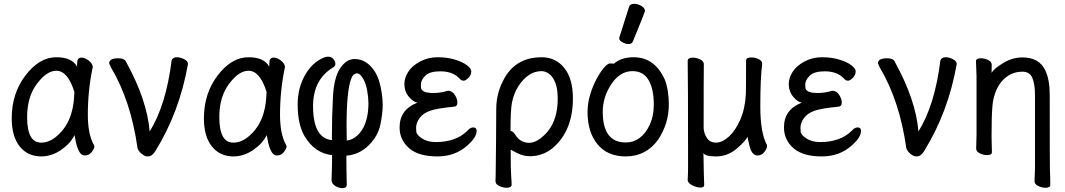

<svg xmlns="http://www.w3.org/2000/svg" viewBox="-20 -790 5540 999"><path d="M194.8 23.9Q124 23.9 82.5 -28.1Q41 -80.1 41 -174.8Q41 -304.2 113 -398.2Q185.1 -492.2 272.9 -492.2Q355 -492.2 380.9 -442.9Q380.9 -444.8 381.8 -467.5Q382.8 -490.2 404.8 -490.2Q421.9 -490.2 441.4 -475.1Q460.9 -460 462.9 -441.9Q437 -321.8 437 -192.9Q437 -92.8 467.8 -37.1L471.2 -29.8Q471.2 -17.1 457 1Q442.9 19 421.9 19Q401.9 19 390.4 -4.4Q378.9 -27.8 373.5 -57.4Q368.2 -86.9 367.2 -86.9Q348.1 -44.9 298.6 -10.5Q249 23.9 194.8 23.9ZM193.8 -47.9Q233.9 -47.9 270 -77.1Q360.8 -149.9 366.2 -295.9Q366.2 -304.2 367.2 -311Q333 -421.9 272.9 -421.9Q223.1 -421.9 172.1 -354Q121.1 -286.1 121.1 -180.2Q121.1 -47.9 193.8 -47.9Z M749 23.9Q735.8 23.9 725.1 16.1Q703.1 2 695.8 -18.1Q661.1 -265.1 558.1 -438L547.9 -460Q547.9 -486.8 595.2 -486.8Q628.9 -486.8 636.2 -467.8Q745.1 -270 758.8 -106Q844.2 -243.2 873 -476.1Q878.9 -492.2 900.9 -492.2Q918 -492.2 938 -482.2Q958 -472.2 958 -457Q914.1 -206.1 787.1 -2Q771 23.9 749 23.9Z M1194.8 23.9Q1124 23.9 1082.5 -28.1Q1041 -80.1 1041 -174.8Q1041 -304.2 1113 -398.2Q1185.1 -492.2 1272.9 -492.2Q1355 -492.2 1380.9 -442.9Q1380.9 -444.8 1381.8 -467.5Q1382.8 -490.2 1404.8 -490.2Q1421.9 -490.2 1441.4 -475.1Q1460.9 -460 1462.9 -441.9Q1437 -321.8 1437 -192.9Q1437 -92.8 1467.8 -37.1L1471.2 -29.8Q1471.2 -17.1 1457 1Q1442.9 19 1421.9 19Q1401.9 19 1390.4 -4.4Q1378.9 -27.8 1373.5 -57.4Q1368.2 -86.9 1367.2 -86.9Q1348.1 -44.9 1298.6 -10.5Q1249 23.9 1194.8 23.9ZM1193.8 -47.9Q1233.9 -47.9 1270 -77.1Q1360.8 -149.9 1366.2 -295.9Q1366.2 -304.2 1367.2 -311Q1333 -421.9 1272.9 -421.9Q1223.1 -421.9 1172.1 -354Q1121.1 -286.1 1121.1 -180.2Q1121.1 -47.9 1193.8 -47.9Z M1762.2 189Q1742.2 189 1724.1 177.5Q1706.1 166 1705.1 147.9Q1708 61 1708 17.1Q1618.2 7.8 1564.9 -81.1Q1528.8 -143.1 1528.8 -245.1Q1528.8 -331.1 1565.9 -397Q1605 -467.8 1669.9 -492.2Q1679.2 -495.1 1688 -495.1Q1708 -495.1 1719.2 -476.1Q1725.1 -466.8 1725.1 -458Q1725.1 -445.8 1712.9 -439Q1608.9 -376 1608.9 -237.8Q1608.9 -70.8 1707 -61V-86.9Q1707 -185.1 1712.4 -286.1Q1717.8 -387.2 1750 -435.1Q1782.2 -482.9 1825.2 -482.9Q1889.2 -482.9 1931.2 -416Q1957 -375 1966.8 -301.8Q1971.2 -272.9 1971.2 -243.2Q1971.2 -200.2 1959 -141.1Q1946.8 -82 1898.4 -33.9Q1850.1 14.2 1782.2 20Q1782.2 95.2 1784.2 169.9Q1784.2 189 1762.2 189ZM1784.2 -59.1Q1819.8 -62 1851.1 -97.2Q1897 -150.9 1897 -253.9Q1897 -280.8 1890.4 -319.3Q1883.8 -357.9 1867.9 -383.1Q1852.1 -408.2 1838.9 -408.2Q1816.9 -408.2 1807.1 -379.9Q1783.2 -317.9 1783.2 -134.8Z M2255.9 23.9Q2161.1 23.9 2111.8 -16.1Q2059.1 -60.1 2059.1 -127Q2059.1 -220.2 2151.9 -255.9Q2130.9 -258.8 2107.4 -286.4Q2084 -314 2084 -353Q2084 -383.8 2103.5 -415.3Q2123 -446.8 2165 -469.5Q2207 -492.2 2256.8 -492.2Q2306.2 -492.2 2346.7 -480Q2387.2 -467.8 2409.7 -450.4Q2432.1 -433.1 2432.1 -418.9Q2432.1 -398.9 2417 -384.5Q2401.9 -370.1 2393.1 -370.1Q2382.8 -370.1 2377 -375.5Q2371.1 -380.9 2366.2 -386.2Q2332 -418.9 2271 -418.9Q2215.8 -418.9 2192.9 -396Q2169.9 -373 2169.9 -350.1Q2169.9 -348.1 2170.4 -335Q2170.9 -321.8 2185.5 -314Q2200.2 -306.2 2236.8 -306.2Q2272.9 -306.2 2310.1 -317.9Q2333 -317.9 2346.4 -296.4Q2359.9 -274.9 2359.9 -256.8Q2359.9 -235.8 2341.8 -234.9Q2251 -226.1 2216.1 -213.1Q2181.2 -200.2 2163.1 -175.5Q2145 -150.9 2145 -125Q2145 -122.1 2146 -105.5Q2147 -88.9 2175.5 -69.8Q2204.1 -50.8 2247.1 -50.8Q2353 -50.8 2412.1 -109.9Q2426.8 -127 2441.9 -127Q2460 -127 2460 -108.9Q2460 -76.2 2414.1 -35.2Q2350.1 23.9 2255.9 23.9Z M2615.2 187Q2598.1 187 2578.1 178Q2558.1 168.9 2558.1 152.8Q2558.1 141.1 2559.1 115Q2560.1 88.9 2561 -53.5Q2562 -195.8 2562 -223.1Q2562 -319.8 2617.2 -403.8Q2680.2 -492.2 2797.9 -492.2Q2871.1 -492.2 2916 -436.5Q2960.9 -380.9 2960.9 -277.8Q2960.9 -107.9 2854 -18.1Q2801.8 22.9 2736.8 22.9Q2703.1 22.9 2669.9 5.9L2637.2 -11.2Q2637.2 96.2 2639.6 125Q2642.1 153.8 2642.1 170.9Q2642.1 187 2615.2 187ZM2733.9 -46.9Q2777.8 -46.9 2829.1 -105Q2881.8 -168.9 2881.8 -275.9Q2881.8 -328.1 2869.4 -359.6Q2856.9 -391.1 2837.4 -405.5Q2817.9 -419.9 2797.9 -419.9Q2728 -419.9 2676.8 -340.8Q2652.8 -303.2 2643.1 -252.9Q2636.2 -210 2636.2 -108.9H2632.8Q2648.9 -108.9 2661.1 -88.9Q2687 -46.9 2733.9 -46.9Z M3235.8 23.9Q3141.1 23.9 3089.1 -39.1Q3037.1 -102.1 3037.1 -207Q3037.1 -252 3050 -295.4Q3063 -338.9 3082 -375.5Q3101.1 -412.1 3121.1 -436Q3141.1 -460 3154.8 -460Q3171.9 -460 3172.9 -458Q3212.9 -492.2 3276.9 -492.2Q3386.2 -492.2 3439 -376Q3460 -321.8 3460 -245.1Q3460 -147.9 3404.8 -64Q3341.8 23.9 3235.8 23.9ZM3235.8 -48.8Q3317.9 -48.8 3361.8 -143.1Q3381.8 -188 3381.8 -245.1Q3381.8 -327.1 3354.5 -373.5Q3327.1 -419.9 3271 -419.9Q3206.1 -419.9 3161.1 -352.5Q3116.2 -285.2 3116.2 -208Q3116.2 -48.8 3235.8 -48.8ZM3251 -561Q3234.9 -561 3218.5 -570.1Q3202.1 -579.1 3202.1 -589.8Q3202.1 -598.1 3204.1 -600.1L3252.9 -753.9Q3256.8 -770 3279.8 -770Q3298.8 -770 3317.4 -759Q3335.9 -748 3335.9 -731.9Q3335.9 -728 3272.9 -574.2Q3268.1 -561 3251 -561Z M3624 186Q3607.9 186 3584.5 175.5Q3561 165 3558.1 147.9Q3560.1 109.9 3560.1 80.1Q3560.1 -397 3558.1 -474.1Q3560.1 -490.2 3585 -490.2Q3602.1 -490.2 3622.1 -481.2Q3642.1 -472.2 3642.1 -456.1Q3641.1 -388.2 3641.1 -123Q3643.1 -94.2 3658.9 -71Q3674.8 -47.9 3705.1 -47.9Q3737.8 -47.9 3772.5 -79.3Q3807.1 -110.8 3832 -168Q3856.9 -225.1 3860.8 -300.8Q3861.8 -317.9 3861.8 -475.1Q3861.8 -491.2 3890.1 -491.2Q3907.2 -491.2 3926.5 -482.7Q3945.8 -474.1 3945.8 -458Q3936 -382.8 3936 -236.8Q3936 -99.1 3970.2 -36.1L3971.2 -29.8Q3971.2 -17.1 3957 1Q3942.9 19 3921.9 19Q3892.1 19 3879.9 -29.8L3869.1 -78.1Q3858.9 -55.2 3812 -15.6Q3765.1 23.9 3705.1 23.9Q3648.9 23.9 3640.1 5.9Q3642.1 131.8 3644 172.9Q3644 186 3624 186Z M4255.9 23.9Q4161.1 23.9 4111.8 -16.1Q4059.1 -60.1 4059.1 -127Q4059.1 -220.2 4151.9 -255.9Q4130.9 -258.8 4107.4 -286.4Q4084 -314 4084 -353Q4084 -383.8 4103.5 -415.3Q4123 -446.8 4165 -469.5Q4207 -492.2 4256.8 -492.2Q4306.2 -492.2 4346.7 -480Q4387.2 -467.8 4409.7 -450.4Q4432.1 -433.1 4432.1 -418.9Q4432.1 -398.9 4417 -384.5Q4401.9 -370.1 4393.1 -370.1Q4382.8 -370.1 4377 -375.5Q4371.1 -380.9 4366.2 -386.2Q4332 -418.9 4271 -418.9Q4215.8 -418.9 4192.9 -396Q4169.9 -373 4169.9 -350.1Q4169.9 -348.1 4170.4 -335Q4170.9 -321.8 4185.5 -314Q4200.2 -306.2 4236.8 -306.2Q4272.9 -306.2 4310.1 -317.9Q4333 -317.9 4346.4 -296.4Q4359.9 -274.9 4359.9 -256.8Q4359.9 -235.8 4341.8 -234.9Q4251 -226.1 4216.1 -213.1Q4181.2 -200.2 4163.1 -175.5Q4145 -150.9 4145 -125Q4145 -122.1 4146 -105.5Q4147 -88.9 4175.5 -69.8Q4204.1 -50.8 4247.1 -50.8Q4353 -50.8 4412.1 -109.9Q4426.8 -127 4441.9 -127Q4460 -127 4460 -108.9Q4460 -76.2 4414.1 -35.2Q4350.1 23.9 4255.9 23.9Z M4749 23.9Q4735.8 23.9 4725.1 16.1Q4703.1 2 4695.8 -18.1Q4661.1 -265.1 4558.1 -438L4547.9 -460Q4547.9 -486.8 4595.2 -486.8Q4628.9 -486.8 4636.2 -467.8Q4745.1 -270 4758.8 -106Q4844.2 -243.2 4873 -476.1Q4878.9 -492.2 4900.9 -492.2Q4918 -492.2 4938 -482.2Q4958 -472.2 4958 -457Q4914.1 -206.1 4787.1 -2Q4771 23.9 4749 23.9Z M5418.9 187Q5401.9 187 5382.3 178Q5362.8 168.9 5362.8 152.8Q5363.8 145 5363.8 125.5Q5363.8 106 5365.2 85.9V-293Q5365.2 -352.1 5351.6 -384.5Q5337.9 -417 5299.8 -417Q5233.9 -417 5189.9 -363.8Q5147.9 -311 5143.1 -229Q5139.2 -184.1 5139.2 -79.1Q5139.2 -56.2 5141.1 2Q5141.1 17.1 5115.2 17.1Q5098.1 17.1 5078.6 8.1Q5059.1 -1 5059.1 -17.1Q5059.1 -43.9 5061 -87.9V-395Q5058.1 -458 5058.1 -471.2Q5058.1 -486.8 5084 -486.8Q5101.1 -486.8 5120.6 -478Q5140.1 -469.2 5140.1 -453.1L5139.2 -411.1Q5150.9 -432.1 5199 -461.7Q5247.1 -491.2 5299.8 -491.2Q5387.2 -491.2 5418.9 -423.8Q5441.9 -375 5441.9 -296.9Q5441.9 70.8 5442.9 91.8Q5444.8 137.2 5444.8 171.9Q5444.8 187 5418.9 187Z"/></svg>

Font: LXGW WenKai Mono GB Screen
Style: Regular
Weight: 400
Monospace: yes
Designer: LXGW / Fontworks Inc.
Foundry: LXGW / Fontworks Inc.
Version: Version 1.510;January 18,2025